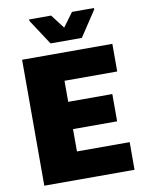

<svg xmlns="http://www.w3.org/2000/svg" viewBox="-96 -964 797 1033"><g transform="rotate(-10 302.0 -447.5)"><path d="M61 0V-688H554V-537H266V-422H507V-273H266V-151H554V0ZM227 -748 136 -887V-895H256L314 -819L370 -895H490V-887L398 -748Z"/></g></svg>

Font: Saira Thin ExtraBold
Style: Regular
Weight: 800
Version: Version 1.101